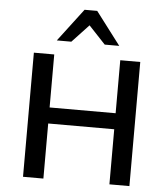

<svg xmlns="http://www.w3.org/2000/svg" viewBox="-60 -960 884 1014"><g transform="rotate(5 382.5 -453.5)"><path d="M558 0V-658H664V0ZM100 0V-658H208V0ZM134 -292V-377H631V-292ZM469 -733 365 -844 347 -907H414L546 -733ZM215 -733 347 -907H414L397 -845L292 -733Z"/></g></svg>

Font: Ysabeau Office SemiBold
Style: Regular
Weight: 600
Designer: Christian Thalmann (Catharsis Fonts)
Version: Version 2.001;gftools[0.9.30]; featfreeze: tnum,lnum,ss02